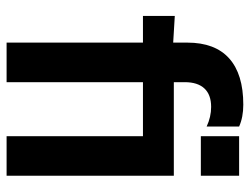

<svg xmlns="http://www.w3.org/2000/svg" viewBox="-110 -666 776 597"><g transform="rotate(90 278.5 -368.0)"><path d="M306 -736Q345 -736 374 -723V-622Q344 -636 313 -636Q275 -636 255.5 -615Q236 -594 236 -554V-520H527V0H404V-424H236V0H113V-424H30V-523L113 -518V-562Q113 -648 162 -692Q211 -736 306 -736ZM404 -723H527V-604H404Z"/></g></svg>

Font: Non Bureau Medium
Style: Regular
Weight: 500
Designer: Jona Saucedo
Foundry: Non Foundry
Version: Version 1.000; ttfautohint (v1.8.4)